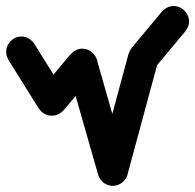

<svg xmlns="http://www.w3.org/2000/svg" viewBox="-20 -570 640 630"><path d="M0.3 -400Q0.3 -386.7 7 -375.2Q13.7 -363.7 25.2 -357Q36.7 -350.3 50 -350.3Q63.3 -350.3 74.8 -357Q86.3 -363.7 93.3 -375.2Q100.3 -386.7 100.3 -400Q100.3 -413.3 93.3 -424.8Q86.3 -436.3 74.8 -443.3Q63.3 -450.3 50 -450.3Q36.7 -450.3 25.2 -443.3Q13.7 -436.3 7 -424.8Q0.3 -413.3 0.3 -400Z M92.3 -426.7 7.7 -373.3 107.7 -213.3 192.3 -266.7Z M100.3 -240Q100.3 -226.7 107 -215.2Q113.7 -203.7 125.2 -197Q136.7 -190.3 150 -190.3Q163.3 -190.3 174.8 -197Q186.3 -203.7 193.3 -215.2Q200.3 -226.7 200.3 -240Q200.3 -253.3 193.3 -264.8Q186.3 -276.3 174.8 -283.3Q163.3 -290.3 150 -290.3Q136.7 -290.3 125.2 -283.3Q113.7 -276.3 107 -264.8Q100.3 -253.3 100.3 -240Z M111.3 -272 188.7 -208 288.7 -328 211.3 -392Z M200.3 -360Q200.3 -346.7 207 -335.2Q213.7 -323.7 225.2 -317Q236.7 -310.3 250 -310.3Q263.3 -310.3 274.8 -317Q286.3 -323.7 293.3 -335.2Q300.3 -346.7 300.3 -360Q300.3 -373.3 293.3 -384.8Q286.3 -396.3 274.8 -403.3Q263.3 -410.3 250 -410.3Q236.7 -410.3 225.2 -403.3Q213.7 -396.3 207 -384.8Q200.3 -373.3 200.3 -360Z M298 -373.3 202 -346.7 302 3.3 398 -23.3Z M300.3 -10Q300.3 3.3 307 14.8Q313.7 26.3 325.2 33Q336.7 39.7 350 39.7Q363.3 39.7 374.8 33Q386.3 26.3 393.3 14.8Q400.3 3.3 400.3 -10Q400.3 -23.3 393.3 -34.8Q386.3 -46.3 374.8 -53.3Q363.3 -60.3 350 -60.3Q336.7 -60.3 325.2 -53.3Q313.7 -46.3 307 -34.8Q300.3 -23.3 300.3 -10Z M301.7 -23 398.3 3 498.3 -367 401.7 -393Z M400.3 -380Q400.3 -366.7 407 -355.2Q413.7 -343.7 425.2 -337Q436.7 -330.3 450 -330.3Q463.3 -330.3 474.8 -337Q486.3 -343.7 493.3 -355.2Q500.3 -366.7 500.3 -380Q500.3 -393.3 493.3 -404.8Q486.3 -416.3 474.8 -423.3Q463.3 -430.3 450 -430.3Q436.7 -430.3 425.2 -423.3Q413.7 -416.3 407 -404.8Q400.3 -393.3 400.3 -380Z M411.3 -412 488.7 -348 588.7 -468 511.3 -532Z M500.3 -500Q500.3 -486.7 507 -475.2Q513.7 -463.7 525.2 -457Q536.7 -450.3 550 -450.3Q563.3 -450.3 574.8 -457Q586.3 -463.7 593.3 -475.2Q600.3 -486.7 600.3 -500Q600.3 -513.3 593.3 -524.8Q586.3 -536.3 574.8 -543.3Q563.3 -550.3 550 -550.3Q536.7 -550.3 525.2 -543.3Q513.7 -536.3 507 -524.8Q500.3 -513.3 500.3 -500Z"/></svg>

Font: Linefont Thin
Style: Regular
Weight: 100
Monospace: yes
Version: Version 3.002;gftools[0.9.33]